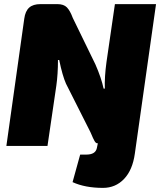

<svg xmlns="http://www.w3.org/2000/svg" viewBox="-20 -710 779 934"><path d="M739 -690 636 37Q625 117 583.5 160.5Q542 204 481 204Q394 204 333 176L370 42H400Q444 42 451 11L456 -13H453Q449 -13 445.5 -16.5Q442 -20 438.5 -26.5Q435 -33 432 -39.5Q429 -46 425.5 -54.5Q422 -63 420 -67L301 -303Q284 -341 268 -418H262Q262 -349 254 -293L211 0H11L98 -619Q103 -656 122 -673Q141 -690 177 -690H259Q290 -690 305.5 -674Q321 -658 334 -623L444 -397Q473 -331 484 -279H490Q488 -335 498 -408L539 -690Z"/></svg>

Font: Exo 2.0 Black
Style: Italic
Weight: 900
Italic angle: -8°
Designer: Natanael Gama
Version: Version 1.001;PS 001.001;hotconv 1.0.70;makeotf.lib2.5.58329